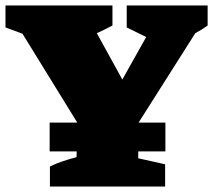

<svg xmlns="http://www.w3.org/2000/svg" viewBox="-55 -680 777 700"><path d="M127 0V-73Q150 -84 173.5 -92Q197 -100 224 -107L228 -231L27 -557L-35 -580V-660H355V-587Q327 -572 298 -559L391 -390L478 -545L407 -580V-660H702V-587Q680 -571 657 -559L449 -231V-103L547 -81V0ZM126 -233H548V-128H126Z"/></svg>

Font: Piazzolla SC Black
Style: Regular
Weight: 900
Designer: Juan Pablo del Peral
Foundry: Huerta Tipografica
Version: Version 1.330